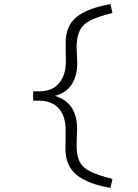

<svg xmlns="http://www.w3.org/2000/svg" viewBox="-20 -712 667 927"><path d="M513 195Q460 186 420 171Q380 156 351.5 133.5Q323 111 309.5 79Q296 47 296 5L297 -85Q296 -154 262.5 -190Q229 -226 167 -226H140V-271H169Q231 -271 264 -309Q297 -347 298 -412L297 -502Q296 -585 348 -628.5Q400 -672 513 -692L523 -649Q457 -633 419.5 -615Q382 -597 366 -566Q350 -535 350 -483L353 -403Q352 -343 324.5 -302Q297 -261 240 -248L239 -251Q297 -235 324.5 -194.5Q352 -154 352 -94L350 -14Q349 38 364.5 68.5Q380 99 418 117Q456 135 523 152Z"/></svg>

Font: Lexend Mega ExtraLight
Style: Regular
Weight: 250
Version: Version 1.007